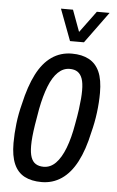

<svg xmlns="http://www.w3.org/2000/svg" viewBox="-53 -761 495 810"><g transform="rotate(5 194.5 -356.0)"><path d="M154 12Q111 12 81.5 -3.5Q52 -19 37 -53Q22 -87 22 -142Q22 -182 27 -224.5Q32 -267 43 -309Q60 -385 86 -436Q112 -487 149.5 -513Q187 -539 235 -539Q278 -539 307.5 -523Q337 -507 352 -473.5Q367 -440 367 -384Q367 -344 361.5 -300.5Q356 -257 345 -215Q329 -140 302.5 -89.5Q276 -39 238.5 -13.5Q201 12 154 12ZM157 -53Q186 -53 208.5 -76Q231 -99 247.5 -142Q264 -185 274 -244Q281 -281 284.5 -307.5Q288 -334 289.5 -353Q291 -372 291 -388Q291 -419 284.5 -437.5Q278 -456 265 -465Q252 -474 231 -474Q204 -474 182 -453Q160 -432 144 -391.5Q128 -351 117 -294Q110 -255 105.5 -226Q101 -197 99 -176Q97 -155 97 -137Q97 -107 103.5 -88.5Q110 -70 123.5 -61.5Q137 -53 157 -53ZM378 -724 281 -591H222L172 -724H223L268 -602H234L324 -724Z"/></g></svg>

Font: Archivo ExtraCondensed
Style: Italic
Weight: 400
Width: 2
Italic angle: -10°
Designer: Hector Gatti
Foundry: Omnibus-Type
Version: Version 2.001